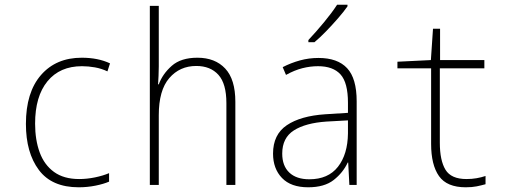

<svg xmlns="http://www.w3.org/2000/svg" viewBox="-20 -785 2160 815"><path d="M314 10Q200 10 145 -63.5Q90 -137 90 -259Q90 -393 154 -466.5Q218 -540 327 -540Q396 -540 447 -516L436 -482Q411 -494 383 -499Q355 -504 328 -504Q234 -504 181.5 -440Q129 -376 129 -260Q129 -191 148.5 -138Q168 -85 209.5 -55Q251 -25 316 -25Q349 -25 383 -32Q417 -39 443 -50V-14Q420 -4 385.5 3Q351 10 314 10Z M616 0V-760H654V-503Q654 -481 653 -463.5Q652 -446 651 -427H654Q670 -471 709 -505.5Q748 -540 818 -540Q893 -540 936 -494Q979 -448 979 -353V0H941V-347Q941 -430 907 -467.5Q873 -505 813 -505Q743 -505 698.5 -453.5Q654 -402 654 -296V0Z M1288 10Q1215 10 1177 -29.5Q1139 -69 1139 -133Q1139 -214 1197.5 -253.5Q1256 -293 1361 -300L1457 -306V-349Q1457 -434 1425.5 -469Q1394 -504 1330 -504Q1297 -504 1263.5 -495.5Q1230 -487 1194 -467L1180 -500Q1215 -518 1253 -528.5Q1291 -539 1332 -539Q1413 -539 1453.5 -495.5Q1494 -452 1494 -355V0H1463L1458 -95H1456Q1436 -52 1396.5 -21Q1357 10 1288 10ZM1293 -24Q1373 -24 1414.5 -77Q1456 -130 1457 -219V-274L1366 -269Q1277 -263 1227.5 -231.5Q1178 -200 1178 -133Q1178 -81 1208 -52.5Q1238 -24 1293 -24ZM1289 -615Q1321 -649 1355 -690Q1389 -731 1411 -765H1455V-758Q1439 -735 1415 -707.5Q1391 -680 1365 -653Q1339 -626 1315 -606H1289Z M1957 10Q1877 10 1843.5 -37.5Q1810 -85 1810 -174V-495H1667V-523L1809 -530L1818 -663H1848V-530H2036V-495H1847V-179Q1847 -104 1871 -64.5Q1895 -25 1960 -25Q1983 -25 2003 -28.5Q2023 -32 2041 -38V-3Q2023 2 2003.5 6Q1984 10 1957 10Z"/></svg>

Font: Noto Sans Mono Condensed ExtraLight
Style: Regular
Weight: 200
Width: 3
Designer: Monotype Design Team
Foundry: Monotype Imaging Inc.
Version: Version 2.014; ttfautohint (v1.8.4.7-5d5b)